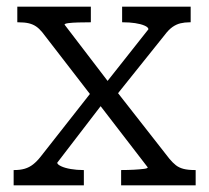

<svg xmlns="http://www.w3.org/2000/svg" viewBox="-20 -557 629 577"><path d="M568 0H344V-46H346Q364 -46 382.5 -47Q401 -48 412.5 -49.5Q424 -51 424 -54L270 -254L263 -258L107 -460Q98 -471 88.5 -477.5Q79 -484 66.5 -487Q54 -490 35 -490H32V-537H253V-490H251Q233 -490 215 -489.5Q197 -489 185.5 -487.5Q174 -486 174 -483L317 -296L323 -292L489 -80Q499 -68 508.5 -60.5Q518 -53 531.5 -49.5Q545 -46 565 -46H568ZM21 0V-46H24Q41 -46 54.5 -50Q68 -54 79.5 -63Q91 -72 102 -86L256 -282L294 -253L152 -68Q152 -63 163.5 -57.5Q175 -52 193 -49Q211 -46 229 -46H232V0ZM326 -266 290 -297 426 -469Q426 -475 414.5 -480Q403 -485 386 -487.5Q369 -490 350 -490H347V-537H553V-490H550Q535 -490 522.5 -487Q510 -484 498.5 -476Q487 -468 475 -452Z"/></svg>

Font: Roboto Serif SemiCondensed Light
Style: Regular
Weight: 300
Width: 4
Designer: Greg Gazdowicz
Foundry: Commercial Type
Version: Version 1.007